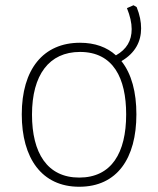

<svg xmlns="http://www.w3.org/2000/svg" viewBox="-20 -702 603 732"><path d="M282 10C427 10 500 -99 500 -266C500 -350 482 -420 443 -469C496 -500 518 -544 518 -594C518 -619 513 -645 501 -675L489 -682L464 -671C476 -641 482 -615 482 -591C482 -547 463 -514 422 -491C388 -522 342 -539 285 -539C145 -539 63 -438 63 -266C63 -99 139 10 282 10ZM282 -25C160 -25 102 -119 102 -265C102 -416 167 -504 285 -504C412 -504 461 -404 461 -266C461 -119 405 -25 282 -25Z"/></svg>

Font: Noto Sans Mono SemiCondensed ExtraLight
Style: Regular
Weight: 200
Width: 4
Designer: Monotype Design Team
Foundry: Monotype Imaging Inc.
Version: Version 2.014